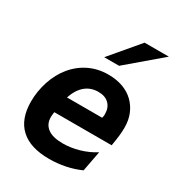

<svg xmlns="http://www.w3.org/2000/svg" viewBox="-195 -939 991 1075"><g transform="rotate(30 301.0 -401.5)"><path d="M423.3 -816.9H580.1L364.3 -633.3H268.1ZM284.7 14.2Q162.6 14.2 100.1 -43.5Q67.9 -73.2 52.5 -116Q37.1 -158.7 37.1 -213.9Q37.1 -280.8 58.6 -346.2Q69.8 -379.4 84.7 -406.7Q99.6 -434.1 119.1 -458Q140.1 -483.4 164.8 -502.7Q189.5 -522 216.8 -534.7Q243.2 -547.4 273.7 -554.2Q304.2 -561 338.9 -561Q388.7 -561 430.7 -546.4Q472.7 -531.7 502.9 -502.4Q531.2 -475.1 547.6 -436.5Q564 -397.9 564 -348.1Q564 -338.4 563.2 -323.7Q562.5 -309.1 561 -296.4Q560.1 -286.6 557.1 -266.8Q554.2 -247.1 550.8 -227.1H180.2Q179.2 -223.1 179 -219.2Q178.7 -215.3 178.2 -211.4L176.8 -196.8Q176.8 -169.9 185.5 -152.6Q194.3 -135.3 209.5 -124Q242.2 -99.1 307.1 -99.1Q332.5 -99.1 358.9 -102.8Q385.3 -106.4 411.6 -114.3Q464.4 -129.4 509.8 -158.2L484.9 -26.9Q438.5 -6.3 388.2 3.9Q337.4 14.2 284.7 14.2ZM427.7 -334Q429.7 -340.3 430.7 -347.7Q431.2 -351.1 431.2 -354Q431.2 -356.9 431.2 -359.9Q431.2 -400.9 406.2 -425.3Q381.8 -449.2 337.9 -449.2Q289.1 -449.2 254.4 -420.4Q219.7 -391.6 200.2 -334Z"/></g></svg>

Font: Hack
Style: Bold Italic
Weight: 700
Italic angle: -11°
Monospace: yes
Designer: Christopher Simpkins
Foundry: Christopher Simpkins
Version: Version 2.017; ttfautohint (v1.4.1) -l 4 -r 80 -G 350 -x 0 -